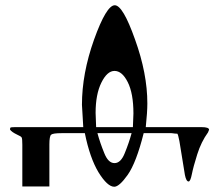

<svg xmlns="http://www.w3.org/2000/svg" viewBox="-20 -507 836 731"><path d="M297 -23Q297 -29 294.5 -66Q292 -103 292 -108Q292 -227 338 -356Q385 -487 417 -487Q448 -487 494 -357Q541 -227 541 -113Q541 -81 535 -23H747Q776 -23 776 -13L772 -3Q746 33 731 80.5Q716 128 710.5 156Q705 184 698 184Q689 184 684 159L663 30Q658 4 655 2Q650 2 645.5 1.5Q641 1 638 0.5Q635 0 633 0H527Q499 112 466 159Q434 204 415 204Q389 204 355 149Q322 94 303 0H214Q181 0 174.5 6Q168 12 168 43V203H65V44Q65 21 62.5 16.5Q60 12 46 6Q23 -5 18 -14Q18 -21 21.5 -22Q25 -23 44 -23ZM346 -23H486L488 -75Q488 -151 466.5 -194Q445 -237 416 -237Q388 -237 366 -192.5Q344 -148 344 -77ZM351 0Q361 37 377 76Q392 114 416 114Q440 114 455 76Q471 37 481 0Z"/></svg>

Font: Pochaevsk Unicode
Style: Normal
Weight: 400
Version: Version 1.1